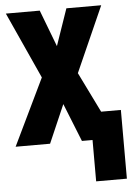

<svg xmlns="http://www.w3.org/2000/svg" viewBox="-63 -760 716 1027"><g transform="rotate(-5 294.5 -246.0)"><path d="M411 0H354L272 -205L183 0H-2L170 -357L8 -714H190L265 -517L333 -714H520L364 -363L470 -147H576V222H411Z"/></g></svg>

Font: Noto Sans UI CondBlack
Style: Regular
Weight: 900
Width: 3
Designer: Monotype Design Team
Foundry: Monotype Imaging Inc.
Version: Version 1.001